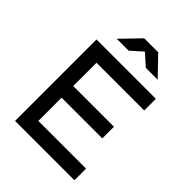

<svg xmlns="http://www.w3.org/2000/svg" viewBox="-253 -1038 1167 1167"><g transform="rotate(45 330.0 -455.0)"><path d="M89.8 -700.2H600.1V-600.1H189.9V-399.9H540V-299.8H189.9V-100.1H600.1V0H89.8ZM525.9 -790H423.8L350.1 -856L275.9 -790H173.8L290 -910.2H410.2Z"/></g></svg>

Font: Aldrich
Style: Regular
Weight: 400
Designer: Matthew Desmond
Foundry: Matthew Desmond
Version: Version 1.002 2011